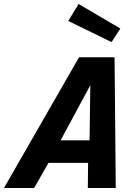

<svg xmlns="http://www.w3.org/2000/svg" viewBox="-60 -942 694 962"><path d="M144 -126 205 -239H394L391 -126ZM111 0H-40L336 -655H447L413 -553L217 -189H219ZM520 0H380L382 -184L388 -185L393 -551L413 -655H514ZM543 -799 499 -731 282 -837 334 -922Z"/></svg>

Font: Intel One Mono Light
Style: Italic
Weight: 300
Italic angle: -16°
Monospace: yes
Designer: Fred Shallcrass
Foundry: Frere-Jones Type LLC
Version: Version 1.004